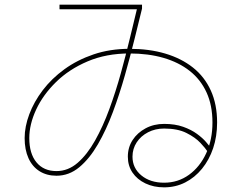

<svg xmlns="http://www.w3.org/2000/svg" viewBox="-20 -772 1040 826"><path d="M686 34Q641 34 605.5 17Q570 0 550 -29.5Q530 -59 530 -98Q530 -138 550.5 -169.5Q571 -201 606.5 -220Q642 -239 686 -239Q733 -239 768 -226.5Q803 -214 827.5 -196Q852 -178 866.5 -161Q881 -144 888 -134L873 -120Q864 -134 842 -157.5Q820 -181 782 -200Q744 -219 686 -219Q648 -219 617 -203Q586 -187 568 -159.5Q550 -132 550 -98Q550 -49 588 -17.5Q626 14 686 14Q746 14 793 -20Q840 -54 867 -112.5Q894 -171 894 -245Q894 -319 868.5 -374.5Q843 -430 796 -467Q749 -504 683.5 -523Q618 -542 537 -542Q437 -542 357 -508Q277 -474 221 -419Q165 -364 135.5 -300.5Q106 -237 106 -178Q106 -111 137 -73.5Q168 -36 223 -36Q273 -36 314 -71.5Q355 -107 389 -167.5Q423 -228 450.5 -303Q478 -378 500 -457.5Q522 -537 539.5 -610.5Q557 -684 571 -741L579 -732H236V-752H591V-735Q577 -678 558.5 -603Q540 -528 517 -447Q494 -366 465.5 -289.5Q437 -213 401 -151Q365 -89 321 -52.5Q277 -16 223 -16Q181 -16 150 -35.5Q119 -55 102.5 -91.5Q86 -128 86 -178Q86 -227 106 -280.5Q126 -334 164 -384Q202 -434 257 -474Q312 -514 382.5 -538Q453 -562 537 -562Q622 -562 691 -541.5Q760 -521 810 -481.5Q860 -442 887 -382.5Q914 -323 914 -245Q914 -185 897 -134.5Q880 -84 849 -46Q818 -8 776.5 13Q735 34 686 34Z"/></svg>

Font: Murecho Thin
Style: Regular
Weight: 100
Designer: Neil Summerour
Foundry: Positype
Version: Version 1.010